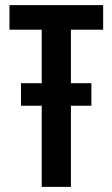

<svg xmlns="http://www.w3.org/2000/svg" viewBox="-20 -730 439 750"><path d="M143 0V-317H62V-405H143V-614H17V-710H383V-614H257V-405H337V-317H257V0Z"/></svg>

Font: Special Gothic Condensed One
Style: Regular
Weight: 400
Designer: Alistair McCready
Foundry: Monolith
Version: Version 1.010; ttfautohint (v1.8.4.7-5d5b)